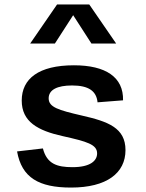

<svg xmlns="http://www.w3.org/2000/svg" viewBox="-20 -834 660 866"><path d="M313.5 -539.5C154.5 -539.5 78 -479 78 -380.5C78 -285 150 -245 263 -220C372.5 -195.5 418 -182.5 418 -142C418 -109 387.5 -80 307 -80C237.5 -80 191.5 -94.5 173.5 -164.5L57 -151C78 -33 154.5 12 300.5 12C461.5 12 546 -53.5 546 -157C546 -257.5 467.5 -286 348.5 -313C243 -337.5 199.5 -350.5 199.5 -390.5C199.5 -429 238 -448.5 305 -448.5C379.5 -448.5 415 -423.5 420 -372.5L535 -381.5C537.5 -486 457 -539.5 313.5 -539.5ZM116 -637.5H227.5L310 -765.5L392.5 -637.5H504L382.5 -814H237.5Z"/></svg>

Font: Monaspace Neon SemiBold
Style: Regular
Weight: 600
Designer: Riley Cran & the Lettermatic Team
Foundry: Lettermatic
Version: Version 1.200 (Monaspace Neon)